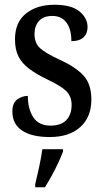

<svg xmlns="http://www.w3.org/2000/svg" viewBox="-20 -566 437 807"><path d="M189 10Q113 10 72.5 -17.5Q32 -45 32 -97Q32 -134 53 -148.5Q74 -163 97 -163Q97 -108 120 -73Q143 -38 192 -38Q237 -38 259 -61.5Q281 -85 281 -125Q281 -160 259.5 -182Q238 -204 181 -231Q133 -254 102.5 -277Q72 -300 57.5 -329Q43 -358 43 -401Q43 -472 89 -509Q135 -546 209 -546Q280 -546 314 -518Q348 -490 348 -452Q348 -425 331 -409Q314 -393 280 -393Q280 -444 259 -471.5Q238 -499 200 -499Q163 -499 144 -478Q125 -457 125 -423Q125 -385 148.5 -363.5Q172 -342 231 -315Q297 -285 330.5 -249Q364 -213 364 -148Q364 -74 317.5 -32Q271 10 189 10ZM128 208Q136 175 144.5 136Q153 97 158 61H245V71Q237 92 224.5 119Q212 146 197 173Q182 200 169 221H128Z"/></svg>

Font: Noto Serif Tamil Condensed Medium
Style: Italic
Weight: 500
Width: 3
Italic angle: -12°
Designer: Indian Type Foundry, Tom Grace, and the Monotype Design Team
Foundry: Monotype Imaging Inc.
Version: Version 2.003; ttfautohint (v1.8.4.7-5d5b)